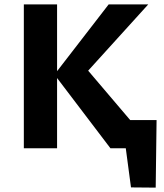

<svg xmlns="http://www.w3.org/2000/svg" viewBox="-20 -678 748 878"><path d="M579 179 538 -129H696L692 180ZM549 -129H647V0H549ZM485 0 229 -337 477 -658H658L348 -316L355 -388L685 0ZM89 0V-658H241V0Z"/></svg>

Font: Ysabeau Infant ExtraBold
Style: Regular
Weight: 800
Designer: Christian Thalmann (Catharsis Fonts)
Version: Version 2.001;gftools[0.9.30]; featfreeze: ss01,ss02,lnum